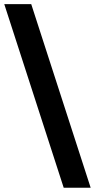

<svg xmlns="http://www.w3.org/2000/svg" viewBox="-36 -842 453 918"><path d="M-15.6 -822.3H113.3L397.5 55.7H268.6Z"/></svg>

Font: Gothic A1
Style: Bold
Weight: 700
Version: Version 2.50